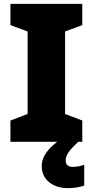

<svg xmlns="http://www.w3.org/2000/svg" viewBox="-20 -734 480 994"><path d="M320 97C320 67 340 43 385 0H406V-110L317 -144V-571L406 -604V-714H34V-604L123 -571V-144L34 -110V0H276C214 48 196 88 196 127C196 197 255 240 331 240C367 240 394 234 416 227V119C402 125 375 130 358 130C335 130 320 121 320 97Z"/></svg>

Font: Noto Sans Myanmar UI Black
Style: Regular
Weight: 900
Designer: Monotype Design Team
Foundry: Monotype Imaging Inc.
Version: Version 2.103